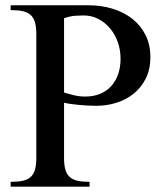

<svg xmlns="http://www.w3.org/2000/svg" viewBox="-20 -700 616 720"><path d="M116.2 -571.8Q116.2 -599.1 111.1 -616.7Q106 -634.3 94.5 -644.3Q83 -654.3 64.7 -658.2Q46.4 -662.1 20 -662.1V-680.2H312Q360.4 -680.2 402.6 -667.2Q444.8 -654.3 476.3 -629.4Q507.8 -604.5 525.9 -568.4Q543.9 -532.2 543.9 -485.8Q543.9 -439.5 526.4 -405Q508.8 -370.6 480.2 -347.9Q451.7 -325.2 415.3 -314.2Q378.9 -303.2 340.8 -303.2Q324.7 -303.2 307.1 -304.2Q289.6 -305.2 272.9 -306.9Q256.3 -308.6 242.7 -310.5Q229 -312.5 220.2 -314.9V-107.9Q220.2 -80.6 225.3 -63.2Q230.5 -45.9 241.9 -35.9Q253.4 -25.9 271.5 -22Q289.6 -18.1 315.9 -18.1V0H20V-18.1Q46.4 -18.1 64.7 -22Q83 -25.9 94.5 -35.9Q106 -45.9 111.1 -63.2Q116.2 -80.6 116.2 -107.9ZM220.2 -353Q237.3 -347.7 257.6 -342.8Q277.8 -337.9 298.8 -337.9Q332.5 -337.9 357.4 -348.9Q382.3 -359.9 398.9 -379.2Q415.5 -398.4 423.8 -424.1Q432.1 -449.7 432.1 -479Q432.1 -513.2 421.4 -543Q410.6 -572.8 391.8 -594.7Q373 -616.7 347.9 -629.4Q322.8 -642.1 293.9 -642.1Q279.8 -642.1 261.7 -640.9Q243.7 -639.6 220.2 -631.8Z"/></svg>

Font: Tuladha Jejeg
Style: Regular
Weight: 400
Designer: R.S. Wihananto
Foundry: R.S. Wihananto
Version: Version 1.92